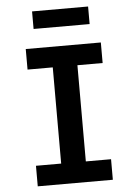

<svg xmlns="http://www.w3.org/2000/svg" viewBox="-61 -978 722 1024"><g transform="rotate(-5 300.0 -466.0)"><path d="M99 0V-110H234V-625H99V-735H501V-625H366V-110H501V0ZM150 -838V-932H450V-838Z"/></g></svg>

Font: Iosevka Curly XBdEx
Style: Regular
Weight: 800
Width: 7
Monospace: yes
Designer: Belleve Invis
Foundry: Belleve Invis
Version: Version 11.1.0; ttfautohint (v1.8.3)